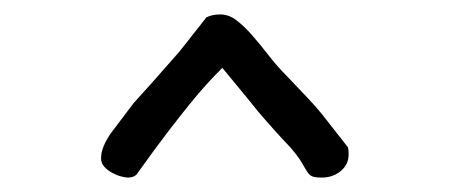

<svg xmlns="http://www.w3.org/2000/svg" viewBox="-20 -707 624 266"><path d="M462 -503Q463 -500 463 -493Q463 -479 452 -470Q441 -461 426 -461Q417 -461 413 -462.5Q409 -464 406 -468.5Q403 -473 398.5 -481Q394 -489 383 -502Q366 -520 359 -528Q352 -536 347.5 -541Q343 -546 338 -552Q333 -558 321 -573L288 -613Q277 -602 266.5 -590.5Q256 -579 243 -563Q230 -547 212 -523.5Q194 -500 169 -465Q165 -461 157 -461Q154 -461 148 -462.5Q142 -464 135.5 -467.5Q129 -471 124.5 -476Q120 -481 120 -488Q120 -503 134 -523L165 -564Q176 -576 192 -594Q208 -612 229 -636L266 -683Q274 -687 285 -687Q297 -687 307.5 -679Q318 -671 329 -658.5Q340 -646 352 -630.5Q364 -615 378 -601Q395 -583 406 -571.5Q417 -560 425.5 -549.5Q434 -539 442 -528.5Q450 -518 462 -503Z"/></svg>

Font: Gaegu
Style: Accents-Regular
Weight: 400
Designer: JIKJI
Foundry: JIKJI
Version: Version 1.00